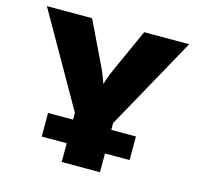

<svg xmlns="http://www.w3.org/2000/svg" viewBox="-106 -840 982 952"><g transform="rotate(15 385.5 -364.0)"><path d="M291 0V-252.4L20 -727.5H252L356.9 -509.8Q371.1 -480.5 382.3 -449.5Q393.6 -418.5 405.3 -380.4H376.5Q387.2 -418.5 397.5 -449.5Q407.7 -480.5 421.4 -509.8L519.5 -727.5H750.5L487.3 -252.4V0ZM162.6 -96.2V-217.3H613.8V-96.2Z"/></g></svg>

Font: Inter 16pt Black
Style: Regular
Weight: 900
Version: Version 4.001;git-66647c0bb